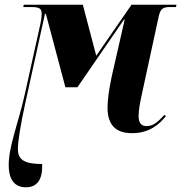

<svg xmlns="http://www.w3.org/2000/svg" viewBox="-20 -556 770 816"><path d="M90 240C135 240 162 211 159 141C82 141 56 122 56 77C56 44 68 -28 86 -111L171 -497H175L258 -185H309L507 -473H510L455 -232C443 -176 437 -130 437 -99C437 -29 468 10 541 10C614 10 655 -26 685 -62L679 -68C655 -43 635 -20 603 -20C581 -20 569 -33 569 -63C569 -87 575 -120 583 -156L655 -488C661 -514 670 -526 699 -526H728L730 -536H539L389 -319L332 -536H81L79 -526H115C152 -526 157 -516 157 -497C157 -482 154 -463 150 -447L86 -158C58 -32 17 64 17 146C17 191 31 240 90 240Z"/></svg>

Font: Noto Serif Display Condensed ExtraBold
Style: Italic
Weight: 800
Width: 3
Italic angle: -12°
Designer: Monotype Design Team
Foundry: Monotype Imaging Inc.
Version: Version 2.009